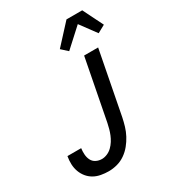

<svg xmlns="http://www.w3.org/2000/svg" viewBox="-217 -1032 1049 1163"><g transform="rotate(-30 307.0 -450.5)"><path d="M197 12Q170 12 143 7Q116 2 94 -10.5Q72 -23 56 -42.5Q40 -62 31 -86.5Q22 -111 21 -138Q20 -165 25 -193H121Q118 -171 119.5 -149.5Q121 -128 130 -110Q139 -92 157.5 -82.5Q176 -73 198 -73Q216 -73 235 -81Q254 -89 269 -103.5Q284 -118 295 -135.5Q306 -153 313.5 -171.5Q321 -190 326 -208.5Q331 -227 335 -246L417 -670H515L430 -230Q424 -201 415.5 -172.5Q407 -144 392.5 -116.5Q378 -89 358 -64.5Q338 -40 312 -22Q286 -4 256 4Q226 12 197 12ZM352 -738 309 -777 434 -913H544L614 -772L561 -743L479 -854Z"/></g></svg>

Font: Lode Dark Term
Style: Bold Italic
Weight: 700
Italic angle: -11°
Monospace: yes
Designer: Belleve Invis
Foundry: Belleve Invis
Version: Version 29.2.0